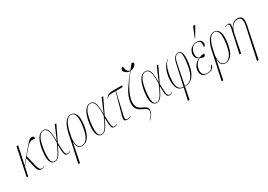

<svg xmlns="http://www.w3.org/2000/svg" viewBox="13 -1889 4479 3213"><g transform="rotate(-30 2253.0 -282.5)"><path d="M20 0 132 -536H164L89 -191L289 -429Q326 -473 349.5 -497.5Q373 -522 391 -532.5Q409 -543 428 -543Q455 -543 462 -527.5Q469 -512 465 -492Q439 -496 418.5 -497Q398 -498 379 -491Q360 -484 337.5 -465.5Q315 -447 285 -411L196 -307L243 -109Q257 -50 272 -27Q287 -4 318 -4Q332 -4 344 -10Q356 -16 369 -26L373 -19Q336 6 306 6Q266 6 248.5 -14Q231 -34 218 -87L173 -280L87 -179L48 0Z M558 10Q524 10 499 -15.5Q474 -41 465.5 -99.5Q457 -158 471 -257Q491 -394 536.5 -470Q582 -546 654 -546Q716 -546 737.5 -482.5Q759 -419 758 -275H759L871 -536H901L760 -241Q761 -165 764 -118Q767 -71 773 -46.5Q779 -22 789.5 -13Q800 -4 816 -4Q827 -4 840.5 -8.5Q854 -13 864 -19L867 -11Q854 -4 840 1Q826 6 810 6Q791 6 778 -0.5Q765 -7 757.5 -28Q750 -49 746 -91.5Q742 -134 741 -207H740Q715 -152 689.5 -102Q664 -52 633 -21Q602 10 558 10ZM560 0Q591 0 616 -21.5Q641 -43 662.5 -79.5Q684 -116 704.5 -161Q725 -206 746 -253Q749 -362 739 -423.5Q729 -485 707 -510.5Q685 -536 651 -536Q593 -536 556.5 -468Q520 -400 501 -266Q484 -143 495.5 -71.5Q507 0 560 0Z M879 240 954 -104 994 -295Q1010 -369 1037 -425.5Q1064 -482 1100.5 -514Q1137 -546 1180 -546Q1249 -546 1277.5 -478.5Q1306 -411 1287 -278Q1272 -170 1242 -107Q1212 -44 1171.5 -17Q1131 10 1085 10Q1058 10 1036 -1.5Q1014 -13 1001 -43.5Q988 -74 988 -131H986L911 240ZM1089 0Q1148 0 1193.5 -64Q1239 -128 1259 -276Q1271 -355 1267.5 -413.5Q1264 -472 1243 -504Q1222 -536 1178 -536Q1125 -536 1084.5 -471Q1044 -406 1021 -293L999 -187Q995 -83 1015.5 -41.5Q1036 0 1089 0Z M1464 10Q1430 10 1405 -15.5Q1380 -41 1371.5 -99.5Q1363 -158 1377 -257Q1397 -394 1442.5 -470Q1488 -546 1560 -546Q1622 -546 1643.5 -482.5Q1665 -419 1664 -275H1665L1777 -536H1807L1666 -241Q1667 -165 1670 -118Q1673 -71 1679 -46.5Q1685 -22 1695.5 -13Q1706 -4 1722 -4Q1733 -4 1746.5 -8.5Q1760 -13 1770 -19L1773 -11Q1760 -4 1746 1Q1732 6 1716 6Q1697 6 1684 -0.5Q1671 -7 1663.5 -28Q1656 -49 1652 -91.5Q1648 -134 1647 -207H1646Q1621 -152 1595.5 -102Q1570 -52 1539 -21Q1508 10 1464 10ZM1466 0Q1497 0 1522 -21.5Q1547 -43 1568.5 -79.5Q1590 -116 1610.5 -161Q1631 -206 1652 -253Q1655 -362 1645 -423.5Q1635 -485 1613 -510.5Q1591 -536 1557 -536Q1499 -536 1462.5 -468Q1426 -400 1407 -266Q1390 -143 1401.5 -71.5Q1413 0 1466 0Z M1963 6Q1927 6 1914.5 -8Q1902 -22 1904.5 -45Q1907 -68 1914 -94L2029 -506H1971Q1937 -506 1917 -502.5Q1897 -499 1883 -489.5Q1869 -480 1853 -462L1849 -465Q1865 -487 1880.5 -502.5Q1896 -518 1920 -527Q1944 -536 1984 -536H2174L2163 -506H2037L1939 -86Q1928 -36 1937 -20Q1946 -4 1975 -4Q1995 -4 2010 -11.5Q2025 -19 2035 -26L2039 -19Q2023 -7 2004.5 -0.5Q1986 6 1963 6Z M2283 208 2278 203Q2314 171 2332.5 141Q2351 111 2357 78Q2363 46 2341 24Q2319 2 2273 -17Q2194 -49 2166 -100.5Q2138 -152 2151 -235Q2166 -333 2234.5 -439.5Q2303 -546 2406 -671Q2383 -672 2356 -684.5Q2329 -697 2311 -718.5Q2293 -740 2298 -767Q2304 -801 2342 -801Q2341 -773 2348.5 -746.5Q2356 -720 2373 -702Q2390 -684 2415 -681Q2434 -705 2454.5 -729.5Q2475 -754 2497 -780Q2519 -777 2525.5 -769.5Q2532 -762 2530 -749Q2527 -731 2500 -706.5Q2473 -682 2415 -672Q2356 -601 2305.5 -523.5Q2255 -446 2222 -372.5Q2189 -299 2180 -238Q2170 -163 2192.5 -117.5Q2215 -72 2283 -43Q2330 -24 2353.5 0Q2377 24 2368 76Q2363 106 2342 142Q2321 178 2283 208Z M2528 10Q2494 10 2469 -15.5Q2444 -41 2435.5 -99.5Q2427 -158 2441 -257Q2461 -394 2506.5 -470Q2552 -546 2624 -546Q2686 -546 2707.5 -482.5Q2729 -419 2728 -275H2729L2841 -536H2871L2730 -241Q2731 -165 2734 -118Q2737 -71 2743 -46.5Q2749 -22 2759.5 -13Q2770 -4 2786 -4Q2797 -4 2810.5 -8.5Q2824 -13 2834 -19L2837 -11Q2824 -4 2810 1Q2796 6 2780 6Q2761 6 2748 -0.5Q2735 -7 2727.5 -28Q2720 -49 2716 -91.5Q2712 -134 2711 -207H2710Q2685 -152 2659.5 -102Q2634 -52 2603 -21Q2572 10 2528 10ZM2530 0Q2561 0 2586 -21.5Q2611 -43 2632.5 -79.5Q2654 -116 2674.5 -161Q2695 -206 2716 -253Q2719 -362 2709 -423.5Q2699 -485 2677 -510.5Q2655 -536 2621 -536Q2563 -536 2526.5 -468Q2490 -400 2471 -266Q2454 -143 2465.5 -71.5Q2477 0 2530 0Z M2996 240 3047 11Q2955 5 2926 -71Q2897 -147 2914 -273Q2926 -352 2951 -406.5Q2976 -461 3005.5 -493.5Q3035 -526 3058 -540L3061 -536Q3022 -508 2998.5 -464Q2975 -420 2962 -370Q2949 -320 2942 -273Q2930 -191 2935 -130.5Q2940 -70 2967 -36Q2994 -2 3049 1L3137 -398Q3155 -480 3187 -511Q3219 -542 3250 -542Q3312 -542 3325 -478.5Q3338 -415 3321 -290Q3309 -208 3280.5 -140.5Q3252 -73 3203.5 -33Q3155 7 3082 9L3084 -1Q3135 -1 3171 -24.5Q3207 -48 3231 -88.5Q3255 -129 3270 -181Q3285 -233 3293 -290Q3304 -369 3306.5 -423Q3309 -477 3296.5 -505Q3284 -533 3249 -533Q3223 -533 3197.5 -505.5Q3172 -478 3155 -398L3028 240Z M3506 10Q3444 10 3410.5 -26Q3377 -62 3390 -135Q3399 -187 3431 -224.5Q3463 -262 3512 -282V-285Q3478 -300 3461 -330.5Q3444 -361 3452 -407Q3463 -472 3509.5 -507Q3556 -542 3611 -542Q3670 -542 3694.5 -512Q3719 -482 3711 -440Q3708 -425 3699.5 -415.5Q3691 -406 3678 -406Q3689 -468 3674 -500Q3659 -532 3607 -532Q3552 -532 3520.5 -495Q3489 -458 3481 -411Q3474 -369 3481.5 -344.5Q3489 -320 3502 -308Q3515 -296 3524 -289Q3553 -300 3577 -306.5Q3601 -313 3615 -313Q3619 -309 3623 -303.5Q3627 -298 3625 -288Q3623 -278 3614 -269Q3605 -260 3589 -260Q3576 -260 3562 -265Q3548 -270 3523 -280Q3491 -267 3460 -230.5Q3429 -194 3418 -136Q3405 -63 3433 -31.5Q3461 0 3512 0Q3565 0 3591 -24.5Q3617 -49 3633 -96Q3643 -91 3639 -69Q3637 -56 3624.5 -37.5Q3612 -19 3584 -4.5Q3556 10 3506 10ZM3624 -605 3617 -608 3691 -787Q3699 -805 3711 -805Q3723 -805 3733 -796L3732 -788Z M3648 240 3723 -104 3763 -295Q3779 -369 3806 -425.5Q3833 -482 3869.5 -514Q3906 -546 3949 -546Q4018 -546 4046.5 -478.5Q4075 -411 4056 -278Q4041 -170 4011 -107Q3981 -44 3940.5 -17Q3900 10 3854 10Q3827 10 3805 -1.5Q3783 -13 3770 -43.5Q3757 -74 3757 -131H3755L3680 240ZM3858 0Q3917 0 3962.5 -64Q4008 -128 4028 -276Q4040 -355 4036.5 -413.5Q4033 -472 4012 -504Q3991 -536 3947 -536Q3894 -536 3853.5 -471Q3813 -406 3790 -293L3768 -187Q3764 -83 3784.5 -41.5Q3805 0 3858 0Z M4331 240 4462 -364Q4472 -411 4470 -447.5Q4468 -484 4450 -505.5Q4432 -527 4393 -527Q4338 -527 4293 -479Q4248 -431 4227 -323L4163 0H4131L4234 -466Q4239 -492 4233.5 -510.5Q4228 -529 4210 -529Q4201 -529 4189 -527Q4177 -525 4157 -514L4155 -522Q4171 -530 4185.5 -534.5Q4200 -539 4216 -539Q4249 -539 4256.5 -515.5Q4264 -492 4251 -431H4252Q4274 -481 4311.5 -511.5Q4349 -542 4396 -542Q4464 -542 4485 -498.5Q4506 -455 4487 -363L4363 240Z"/></g></svg>

Font: Noto Serif Display ExtraCondensed Thin
Style: Italic
Weight: 100
Width: 2
Italic angle: -12°
Designer: Monotype Design Team
Foundry: Monotype Imaging Inc.
Version: Version 2.009